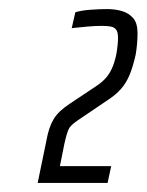

<svg xmlns="http://www.w3.org/2000/svg" viewBox="-20 -823 323 423"><path d="M63 -420 82 -512Q85 -529 89 -540.5Q93 -552 98.5 -561Q104 -570 112.5 -578Q121 -586 133 -594L193 -634Q205 -642 213 -651Q221 -660 226.5 -672Q232 -684 236 -702Q238 -713 239 -722.5Q240 -732 240 -740Q240 -752 236 -757.5Q232 -763 224 -764.5Q216 -766 204 -766Q191 -766 173 -764.5Q155 -763 138 -761L146 -796Q159 -800 179 -801.5Q199 -803 216 -803Q234 -803 249 -798.5Q264 -794 273.5 -783Q283 -772 283 -750Q283 -739 282 -727Q281 -715 279 -703Q273 -676 265.5 -658Q258 -640 246.5 -627Q235 -614 218 -603L153 -559Q138 -549 133 -541.5Q128 -534 122 -507L112 -457H225L217 -420Z"/></svg>

Font: Saira UltraCondensed
Style: Italic
Weight: 400
Width: 1
Italic angle: -12°
Designer: Hector Gatti with collaboration of the Omnibus-Type team
Foundry: Omnibus-Type
Version: Version 1.101